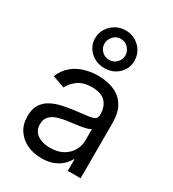

<svg xmlns="http://www.w3.org/2000/svg" viewBox="-206 -962 976 1086"><g transform="rotate(30 282.0 -419.5)"><path d="M237.2 12.8Q185.4 12.8 143.1 -6.9Q100.9 -26.6 76 -64.1Q51.1 -101.6 51.1 -154.8Q51.1 -201.7 69.6 -231Q88.1 -260.3 119 -277Q149.9 -293.7 187.3 -302Q224.8 -310.4 262.8 -315.3Q312.5 -321.7 343.6 -325.1Q374.6 -328.5 389 -336.6Q403.4 -344.8 403.4 -365.1V-367.9Q403.4 -420.5 374.8 -449.6Q346.2 -478.7 288.4 -478.7Q228.3 -478.7 194.2 -452.4Q160.2 -426.1 146.3 -396.3L66.8 -424.7Q88.1 -474.4 123.8 -502.3Q159.4 -530.2 201.9 -541.4Q244.3 -552.6 285.5 -552.6Q311.8 -552.6 346.1 -546.3Q380.3 -540.1 412.5 -521Q444.6 -501.8 465.9 -463.1Q487.2 -424.4 487.2 -359.4V0H403.4V-73.9H399.1Q390.6 -56.1 370.7 -35.9Q350.9 -15.6 317.8 -1.4Q284.8 12.8 237.2 12.8ZM250 -62.5Q299.7 -62.5 334 -82Q368.3 -101.6 385.8 -132.5Q403.4 -163.4 403.4 -197.4V-274.1Q398.1 -267.8 380.1 -262.6Q362.2 -257.5 339 -253.7Q315.7 -250 293.9 -247.3Q272 -244.7 258.5 -242.9Q225.9 -238.6 197.6 -229.2Q169.4 -219.8 152.2 -201.2Q134.9 -182.5 134.9 -150.6Q134.9 -106.9 167.4 -84.7Q199.9 -62.5 250 -62.5ZM291.2 -606.5Q255 -606.5 225.7 -622.5Q196.4 -638.5 179.2 -665.8Q161.9 -693.2 161.9 -727.3Q161.9 -761.4 179.2 -789.8Q196.4 -818.2 225.7 -835.2Q255 -852.3 291.2 -852.3Q327.4 -852.3 356.4 -835.2Q385.3 -818.2 402.2 -789.8Q419 -761.4 419 -727.3Q419 -676.1 382.3 -641.3Q345.5 -606.5 291.2 -606.5ZM291.2 -660.5Q321 -660.5 340.2 -681.1Q359.4 -701.7 359.4 -727.3Q359.4 -753.9 340.2 -775.4Q321 -796.9 291.2 -796.9Q261.4 -796.9 242.2 -775.4Q223 -753.9 223 -727.3Q223 -701.7 242.2 -681.1Q261.4 -660.5 291.2 -660.5Z"/></g></svg>

Font: Inter UI
Style: Regular
Weight: 400
Designer: Rasmus Andersson
Foundry: rsms
Version: 3.2;8d6f07862